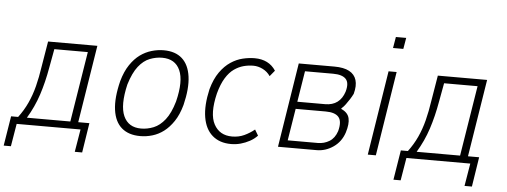

<svg xmlns="http://www.w3.org/2000/svg" viewBox="-69 -838 2943 1114"><g transform="rotate(5 1402.0 -281.0)"><path d="M-17 132 11 -41H52Q83 -82 104.5 -128.5Q126 -175 139.5 -228Q153 -281 162 -342L187 -492H474L402 -41H467L440 132H397L419 0H47L25 132ZM103 -41H356L422 -451H227L207 -342Q192 -256 168 -182.5Q144 -109 103 -41Z M767 8Q699 8 658.5 -27Q618 -62 608.5 -131Q599 -200 624 -300Q640 -357 666 -395.5Q692 -434 723 -456.5Q754 -479 789.5 -489.5Q825 -500 860 -500Q928 -500 967.5 -464.5Q1007 -429 1016.5 -360.5Q1026 -292 1002 -194Q986 -136 960 -97.5Q934 -59 903.5 -36Q873 -13 838 -2.5Q803 8 767 8ZM768 -36Q805 -36 841 -50.5Q877 -65 907 -103Q937 -141 957 -210Q987 -331 959 -393.5Q931 -456 855 -456Q819 -456 783 -442Q747 -428 717.5 -390.5Q688 -353 667 -284Q638 -161 666 -98.5Q694 -36 768 -36Z M1296 8Q1229 8 1187 -28.5Q1145 -65 1133.5 -133.5Q1122 -202 1144 -298Q1161 -359 1189 -398.5Q1217 -438 1251 -460.5Q1285 -483 1321 -491.5Q1357 -500 1390 -500Q1431 -500 1462 -484.5Q1493 -469 1513 -438L1485 -404Q1468 -429 1441 -442.5Q1414 -456 1386 -456Q1357 -456 1329 -448.5Q1301 -441 1274.5 -422.5Q1248 -404 1226 -368.5Q1204 -333 1189 -277Q1160 -157 1192.5 -96.5Q1225 -36 1298 -36Q1337 -36 1369 -51Q1401 -66 1428 -88L1448 -54Q1429 -34 1404 -20.5Q1379 -7 1352 0.5Q1325 8 1296 8Z M1569 0 1647 -492H1854Q1909 -492 1941 -475Q1973 -458 1983 -425Q1993 -392 1980 -344Q1972 -328 1961.5 -311.5Q1951 -295 1939.5 -279.5Q1928 -264 1915 -253L1917 -250Q1955 -233 1962.5 -200.5Q1970 -168 1954 -117Q1936 -62 1891 -31Q1846 0 1794 0ZM1622 -42H1797Q1834 -42 1864.5 -60.5Q1895 -79 1909 -121Q1924 -178 1903 -203Q1882 -228 1827 -228H1652ZM1658 -270H1820Q1863 -270 1891 -291Q1919 -312 1932 -352Q1947 -404 1925.5 -427Q1904 -450 1851 -450H1687Z M2184 -629 2195 -694H2255L2244 -629ZM2092 0 2170 -492H2217L2139 0Z M2253 132 2281 -41H2322Q2353 -82 2374.5 -128.5Q2396 -175 2409.5 -228Q2423 -281 2432 -342L2457 -492H2744L2672 -41H2737L2710 132H2667L2689 0H2317L2295 132ZM2373 -41H2626L2692 -451H2497L2477 -342Q2462 -256 2438 -182.5Q2414 -109 2373 -41Z"/></g></svg>

Font: Nunito Sans 7pt Condensed ExtraLight
Style: Italic
Weight: 250
Width: 3
Italic angle: -9°
Designer: Vernon Adams
Foundry: Vernon Adams
Version: Version 3.101;gftools[0.9.27]